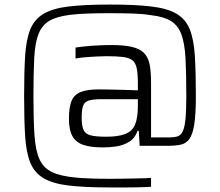

<svg xmlns="http://www.w3.org/2000/svg" viewBox="-20 -716 967 844"><path d="M464 108Q352 108 281.5 99.5Q211 91 171 67Q131 43 113 -1.5Q95 -46 90.5 -117.5Q86 -189 86 -294Q86 -399 90.5 -470.5Q95 -542 113 -586.5Q131 -631 171 -655Q211 -679 281.5 -687.5Q352 -696 464 -696Q575 -696 645.5 -687.5Q716 -679 756 -655.5Q796 -632 814 -587.5Q832 -543 836.5 -471Q841 -399 841 -294Q841 -214 834 -169.5Q827 -125 812.5 -105Q798 -85 774 -80Q750 -75 714 -75H594L590 -141H585Q573 -108 547.5 -92.5Q522 -77 492 -72.5Q462 -68 433 -68Q381 -68 348 -78.5Q315 -89 299 -116.5Q283 -144 283 -195Q283 -243 294 -271Q305 -299 333.5 -311Q362 -323 413 -323Q427 -323 457.5 -322.5Q488 -322 523.5 -321Q559 -320 586 -319V-350Q586 -392 581 -416Q576 -440 562 -451Q548 -462 520.5 -465.5Q493 -469 449 -469Q434 -469 415 -468Q396 -467 376.5 -466Q357 -465 340 -463Q323 -461 312 -459V-507Q345 -512 386 -515Q427 -518 469 -518Q525 -518 559.5 -510Q594 -502 612.5 -483.5Q631 -465 637.5 -433.5Q644 -402 644 -353V-112H726Q745 -112 759 -116Q773 -120 782 -136Q791 -152 795 -189.5Q799 -227 799 -294Q799 -393 795.5 -459Q792 -525 777.5 -564.5Q763 -604 731.5 -623.5Q700 -643 645 -649Q611 -655 566 -656.5Q521 -658 463 -658Q408 -658 365.5 -656.5Q323 -655 290 -651Q231 -644 198 -625Q165 -606 149.5 -567Q134 -528 130.5 -461.5Q127 -395 127 -294Q127 -190 131.5 -122.5Q136 -55 153.5 -16Q171 23 210 41Q249 59 317 65Q339 67 377 68.5Q415 70 464 70Q492 70 519.5 69.5Q547 69 572 68.5Q597 68 615.5 67.5Q634 67 644 66V105Q629 106 614.5 106.5Q600 107 580.5 107.5Q561 108 532.5 108Q504 108 464 108ZM447 -115Q500 -115 530.5 -127Q561 -139 573.5 -168Q586 -197 586 -250V-280H427Q391 -280 371.5 -274.5Q352 -269 345.5 -251.5Q339 -234 339 -198Q339 -164 347 -145.5Q355 -127 378.5 -121Q402 -115 447 -115Z"/></svg>

Font: Saira Thin Light
Style: Regular
Weight: 300
Version: Version 1.101